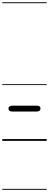

<svg xmlns="http://www.w3.org/2000/svg" viewBox="-25 -1246 433 1698"><path d="M85 -259.5Q66.5 -259.5 58.2 -266Q50 -272.5 50 -286.5Q50 -299 59.8 -305.2Q69.5 -311.5 87.5 -311.5H299Q316.5 -311.5 324.8 -305.5Q333 -299.5 333 -286.5Q333 -273 324 -266.2Q315 -259.5 296.5 -259.5ZM85 -259.5Q66.5 -259.5 58.2 -266Q50 -272.5 50 -286.5Q50 -299 59.8 -305.2Q69.5 -311.5 87.5 -311.5H299Q316.5 -311.5 324.8 -305.5Q333 -299.5 333 -286.5Q333 -273 324 -266.2Q315 -259.5 296.5 -259.5ZM-5 424.5H388V432.5H-5ZM-5 -16H388V0H-5ZM-5 -501.5H388V-493.5H-5ZM-5 -1226H388V-1218H-5Z"/></svg>

Font: Edu AU VIC WA NT Guides
Style: Regular
Weight: 400
Designer: Tina and Corey Anderson, Eben Sorkin, Mirko Velimirovic
Foundry: Google for Education
Version: Version 1.001